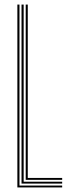

<svg xmlns="http://www.w3.org/2000/svg" viewBox="-20 -820 301 840"><path d="M56 0V-800H65.2V-8.2H252V0ZM74.2 -16.8V-800H83.5V-25H252V-16.8ZM92.5 -33.2V-800H101.5V-41.5H252V-33.2Z"/></svg>

Font: Big Shoulders Inline Display Thin Light
Style: Regular
Weight: 300
Version: Version 2.002